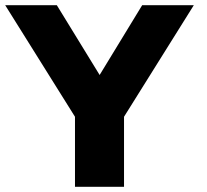

<svg xmlns="http://www.w3.org/2000/svg" viewBox="-22 -720 798 740"><path d="M197 -700 362 -431 526 -700H725L456 -270V0H267V-270L-2 -700Z"/></svg>

Font: Afrihost Sans Black
Style: Regular
Weight: 900
Foundry: https://www.afrihost.com
Version: Version 1.000